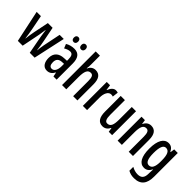

<svg xmlns="http://www.w3.org/2000/svg" viewBox="95 -1793 3066 3066"><g transform="rotate(45 1628.0 -260.0)"><path d="M334 -310 392 0H502L620 -540H527L466 -242C457 -192 451 -147 449 -114H445C437 -181 428 -239 419 -282L368 -540H261L209 -284C196 -219 188 -163 183 -114H180C173 -172 163 -234 153 -289L104 -540H8L123 0H232L294 -311C301 -347 307 -394 313 -436H316C321 -397 327 -350 334 -310Z M718 -672C718 -634 738 -616 766 -616C794 -616 813 -635 813 -672C813 -707 794 -727 766 -727C738 -727 718 -709 718 -672ZM886 -672C886 -635 906 -616 934 -616C962 -616 983 -635 983 -672C983 -707 962 -727 934 -727C906 -727 886 -709 886 -672ZM852 -550C796 -550 745 -536 701 -509L730 -437C770 -460 804 -472 835 -472C883 -472 903 -436 903 -361V-330L840 -327C726 -322 662 -262 662 -153C662 -67 698 10 784 10C842 10 880 -18 910 -74H912L927 0H999V-362C999 -483 954 -550 852 -550ZM859 -260 904 -262V-210C904 -121 871 -67 819 -67C781 -67 759 -95 759 -156C759 -222 791 -256 859 -260Z M1217 -559V-760H1121V0H1217V-274C1217 -405 1243 -464 1309 -464C1354 -464 1372 -428 1372 -341V0H1468V-363C1468 -484 1425 -550 1332 -550C1281 -550 1237 -521 1216 -469H1210C1215 -496 1217 -527 1217 -559Z M1790 -550C1742 -550 1706 -508 1683 -449H1678L1665 -540H1591V0H1686V-280C1685 -379 1724 -450 1782 -450C1798 -450 1812 -448 1824 -443L1836 -543C1819 -548 1805 -550 1790 -550Z M2252 -540H2156V-256C2156 -135 2134 -76 2063 -76C2020 -76 2001 -119 2001 -210V-540H1906V-188C1906 -66 1944 10 2041 10C2094 10 2135 -18 2159 -71H2165L2176 0H2252Z M2588 -550C2536 -550 2492 -521 2469 -468H2463L2453 -540H2376V0H2472V-274C2472 -410 2497 -465 2563 -465C2609 -465 2627 -423 2627 -341V0H2723V-363C2723 -488 2676 -550 2588 -550Z M2982 -550C2883 -550 2823 -452 2823 -267C2823 -87 2880 10 2978 10C3033 10 3070 -17 3099 -74H3103C3100 -44 3099 -14 3099 8V23C3099 120 3058 156 2980 156C2938 156 2896 144 2849 119V207C2889 229 2930 240 2982 240C3131 240 3195 152 3195 -4V-540H3114L3104 -469H3098C3069 -527 3033 -550 2982 -550ZM3005 -466C3070 -466 3099 -407 3099 -273V-247C3099 -131 3068 -73 3008 -73C2949 -73 2921 -132 2921 -266C2921 -397 2947 -466 3005 -466Z"/></g></svg>

Font: Noto Sans Arabic UI XCn Md
Style: Regular
Weight: 500
Width: 2
Designer: Monotype Design Team, Nadine Chahine and Nizar Qandah
Foundry: Monotype Imaging Inc.
Version: Version 2.010